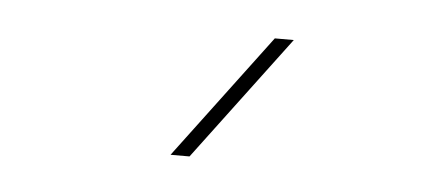

<svg xmlns="http://www.w3.org/2000/svg" viewBox="-28 -793 555 246"><g transform="rotate(5 250.0 -670.0)"><path d="M221.7 -589.8H197.3L317.4 -750H341.8Z"/></g></svg>

Font: Mgen+ 1mn thin
Style: Regular
Weight: 100
Designer: [Source Han Sans]
Ryoko NISHIZUKA  (kana & ideographs); Paul D. Hunt (Latin, Greek & Cyrillic); Wenlong ZHANG  (bopomofo
Version: Version 1.059.20150602